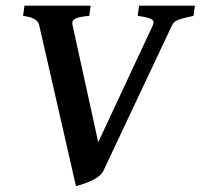

<svg xmlns="http://www.w3.org/2000/svg" viewBox="-20 -635 700 670"><path d="M660.2 -615.2 655.3 -579.6Q623.5 -573.2 605.2 -567.1Q586.9 -561 580.6 -547.4L341.3 -40Q334.5 -25.4 317.4 -14.6Q300.3 -3.9 280.3 3.4Q260.3 10.7 245.1 14.6L116.7 -547.4Q113.8 -560.1 101.1 -567.9Q88.4 -575.7 60.5 -579.6L65.4 -615.2H296.4L291.5 -579.6Q255.4 -576.7 242.4 -569.6Q229.5 -562.5 232.9 -548.3L322.8 -138.7L513.7 -547.4Q520 -561.5 508.3 -568.1Q496.6 -574.7 460.4 -579.6L465.3 -615.2Z"/></svg>

Font: Gentium Plus
Style: Bold Italic
Weight: 700
Italic angle: -8°
Designer: Victor Gaultney, Annie Olsen, Iska Routamaa, Becca Hirsbrunner
Foundry: SIL International
Version: Version 6.101